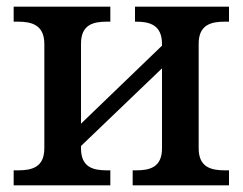

<svg xmlns="http://www.w3.org/2000/svg" viewBox="-20 -556 729 576"><path d="M21 0H311V-45H301C261 -45 223 -53 223 -111V-118L466 -351V-111C466 -53 428 -45 388 -45H378V0H667V-45H655C615 -45 576 -53 576 -111V-425C576 -483 615 -491 655 -491H667V-536H385V-491H388C428 -491 466 -482 466 -424V-419L223 -185V-425C223 -483 261 -491 301 -491H311V-536H21V-491H34C74 -491 113 -482 113 -424V-111C113 -53 74 -45 34 -45H21Z"/></svg>

Font: Noto Serif Thai Medium
Style: Regular
Weight: 500
Designer: Monotype Design Team
Foundry: Monotype Imaging Inc.
Version: Version 1.901;PS 001.901;hotconv 1.0.88;makeotf.lib2.5.64775